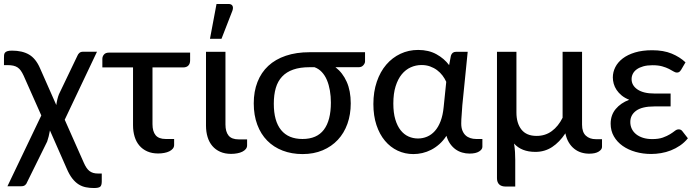

<svg xmlns="http://www.w3.org/2000/svg" viewBox="-21 -769 3509 967"><path d="M491.5 105V144.5Q491.5 165 483.5 171.5Q475.5 178 452 178Q431 178 411.8 174.2Q392.5 170.5 375.2 159.8Q358 149 343 129.8Q328 110.5 315 80L230.5 -112Q228 -96.5 224.2 -82Q220.5 -67.5 216.5 -56L115 149.5Q112.5 157.5 105.5 163.2Q98.5 169 86 169H16.5L187 -187.5L98 -388Q91 -403 84 -413Q77 -423 67.8 -429.2Q58.5 -435.5 46.2 -438.2Q34 -441 17 -441H-1V-477Q-1 -484.5 -0.5 -491.2Q0 -498 3.5 -503Q7 -508 15.2 -511Q23.5 -514 39.5 -514Q91.5 -514 125.5 -494Q159.5 -474 180.5 -425.5L262.5 -240Q264.5 -255 268 -269.2Q271.5 -283.5 276 -294.5L369 -488.5Q372 -496.5 378.8 -502.5Q385.5 -508.5 398 -508.5H467.5L305 -166L401.5 51.5Q407.5 65 414.2 75.2Q421 85.5 429.2 92Q437.5 98.5 448.2 101.8Q459 105 473.5 105Z M936.5 -465Q936.5 -448 927.5 -438.8Q918.5 -429.5 902 -429.5H747V-144Q747 -107 762.8 -88Q778.5 -69 813.5 -69H856V-39Q856 -28.5 849.5 -20.5Q843 -12.5 832 -7Q821 -1.5 806.2 1.2Q791.5 4 775.5 4Q744.5 4 720.8 -6.5Q697 -17 681 -35.8Q665 -54.5 657 -80.8Q649 -107 649 -138.5V-429.5H494.5V-472.5Q494.5 -485 502.8 -494.5Q511 -504 527.5 -504H936.5Z M1016.5 -508H1114.5V-142Q1114.5 -105.5 1130.2 -86.2Q1146 -67 1181 -67H1223.5V-37Q1223.5 -26.5 1217 -18.5Q1210.5 -10.5 1199.5 -5Q1188.5 0.5 1173.8 3.2Q1159 6 1143 6Q1112 6 1088.2 -4.5Q1064.5 -15 1048.5 -33.8Q1032.5 -52.5 1024.5 -78.8Q1016.5 -105 1016.5 -136.5ZM1036.5 -573.5 1069.5 -749H1130Q1144.5 -749 1149.8 -739.8Q1155 -730.5 1149.5 -715L1094.5 -573.5Z M1538 -430.5Q1490 -430.5 1455.8 -418.5Q1421.5 -406.5 1399.8 -383.2Q1378 -360 1368 -325.8Q1358 -291.5 1358 -246.5Q1358 -159 1394.8 -114Q1431.5 -69 1502.5 -69Q1575 -69 1610.2 -115.8Q1645.5 -162.5 1645.5 -252.5Q1645.5 -284 1640.5 -313Q1635.5 -342 1625.5 -365.8Q1615.5 -389.5 1599.8 -406.2Q1584 -423 1563 -430.5ZM1817.5 -506V-459.5Q1817.5 -450.5 1809 -440.5Q1800.5 -430.5 1785.5 -430.5H1668.5Q1705 -402.5 1725.2 -357Q1745.5 -311.5 1745.5 -248.5Q1745.5 -192.5 1728.8 -145.5Q1712 -98.5 1680.5 -64.8Q1649 -31 1604 -12Q1559 7 1503 7Q1448 7 1402.5 -10.5Q1357 -28 1324.8 -60.8Q1292.5 -93.5 1274.8 -141Q1257 -188.5 1257 -248.5Q1257 -308.5 1275.8 -356.2Q1294.5 -404 1330.2 -437.2Q1366 -470.5 1418.5 -488.2Q1471 -506 1538.5 -506Z M2226.5 -357Q2219 -373.5 2207.5 -388.8Q2196 -404 2180.2 -415.8Q2164.5 -427.5 2145 -434.5Q2125.5 -441.5 2102 -441.5Q2073.5 -441.5 2047.8 -430Q2022 -418.5 2002.5 -394.8Q1983 -371 1971.5 -334.5Q1960 -298 1960 -247.5Q1960 -201 1970 -167.5Q1980 -134 1997 -112.8Q2014 -91.5 2036.5 -81.5Q2059 -71.5 2084 -71.5Q2108.5 -71.5 2130.2 -80.8Q2152 -90 2169.2 -109.2Q2186.5 -128.5 2198 -158.5Q2209.5 -188.5 2213.5 -230ZM2408.5 -69V-29.5Q2408.5 -16.5 2391.8 -6Q2375 4.5 2344 4.5Q2324.5 4.5 2306.5 -0.8Q2288.5 -6 2273.2 -17Q2258 -28 2246.2 -44.8Q2234.5 -61.5 2227.5 -85Q2211.5 -60.5 2191.8 -43Q2172 -25.5 2150.5 -14.5Q2129 -3.5 2106.2 1.8Q2083.5 7 2061 7Q2018.5 7 1981.8 -10.2Q1945 -27.5 1917.8 -60Q1890.5 -92.5 1875 -139.2Q1859.5 -186 1859.5 -245Q1859.5 -307 1876.8 -357.5Q1894 -408 1924.5 -443.5Q1955 -479 1996 -498.2Q2037 -517.5 2085 -517.5Q2138 -517.5 2177.2 -495.8Q2216.5 -474 2241 -441L2250 -488.5Q2256 -508 2275.5 -508H2334.5L2307.5 -239Q2306.5 -214.5 2304.2 -191Q2302 -167.5 2302 -147Q2302 -126 2308 -111.2Q2314 -96.5 2324 -87.2Q2334 -78 2347.8 -73.5Q2361.5 -69 2377.5 -69Z M3011 -68V-29Q3011 -16 2994.2 -5.5Q2977.5 5 2946.5 5Q2925.5 5 2906.2 -1Q2887 -7 2871 -19.8Q2855 -32.5 2843.5 -51.8Q2832 -71 2826.5 -97.5Q2797 -53 2759.8 -28.5Q2722.5 -4 2675.5 -4Q2605.5 -4 2568 -46Q2571.5 -25 2572.8 -3.5Q2574 18 2574 36V170.5H2525.5Q2504.5 170.5 2493.2 159.8Q2482 149 2482 128.5V-508H2580V-202.5Q2580 -148.5 2605.2 -116.5Q2630.5 -84.5 2681.5 -84.5Q2725.5 -84.5 2758.2 -108.8Q2791 -133 2812.5 -176V-508H2910.5V-141Q2910.5 -103.5 2929.5 -85.8Q2948.5 -68 2980 -68Z M3443.5 -72.5Q3426 -51 3404 -36Q3382 -21 3357.8 -11.5Q3333.5 -2 3308.2 2.2Q3283 6.5 3258.5 6.5Q3217 6.5 3180 -4Q3143 -14.5 3115 -34.2Q3087 -54 3070.8 -82.2Q3054.5 -110.5 3054.5 -146Q3054.5 -189.5 3080 -220Q3105.5 -250.5 3148 -266.5Q3125.5 -275.5 3110 -288.2Q3094.5 -301 3084.5 -316Q3074.5 -331 3070 -347.2Q3065.5 -363.5 3065.5 -379Q3065.5 -406 3078 -430.8Q3090.5 -455.5 3115.2 -474.5Q3140 -493.5 3177.2 -504.8Q3214.5 -516 3264 -516Q3321 -516 3362 -499Q3403 -482 3431.5 -455L3409.5 -417.5Q3404 -409 3399.2 -406.2Q3394.5 -403.5 3387.5 -403.5Q3380.5 -403.5 3371.2 -409.2Q3362 -415 3348.2 -422Q3334.5 -429 3314.2 -434.8Q3294 -440.5 3265.5 -440.5Q3239 -440.5 3219.2 -435Q3199.5 -429.5 3186.2 -420Q3173 -410.5 3166.5 -397.8Q3160 -385 3160 -370.5Q3160 -338.5 3190 -318.2Q3220 -298 3274.5 -298H3356.5V-233H3274.5Q3213 -233 3183.2 -211.5Q3153.5 -190 3153.5 -154.5Q3153.5 -136 3161 -120.2Q3168.5 -104.5 3182.8 -93Q3197 -81.5 3217.5 -75Q3238 -68.5 3264 -68.5Q3296 -68.5 3317.5 -76.2Q3339 -84 3353.5 -93Q3368 -102 3377.8 -109.8Q3387.5 -117.5 3397 -117.5Q3409 -117.5 3415.5 -108.5Z"/></svg>

Font: Lato 2
Style: Regular
Weight: 500
Designer: Lukasz Dziedzic with Adam Twardoch and Botio Nikoltchev
Foundry: tyPoland Lukasz Dziedzic
Version: Version 2.015; 2015-08-06; http://www.latofonts.com/